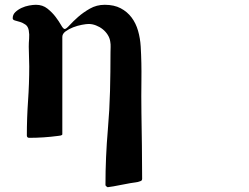

<svg xmlns="http://www.w3.org/2000/svg" viewBox="-20 -567 1040 801"><path d="M429 214Q426 212 423 210Q420 208 420 204Q420 146 422.5 88.5Q425 31 430 -27Q437 -108 439 -187.5Q441 -267 441 -348Q441 -359 441.5 -370.5Q442 -382 440 -393Q438 -408 429.5 -421.5Q421 -435 408.5 -445Q396 -455 380.5 -461Q365 -467 350 -467Q340 -467 321.5 -463.5Q303 -460 285 -453Q267 -446 253.5 -436Q240 -426 240 -413V-7Q240 -3 232.5 -1.5Q225 0 222 0Q192 4 162 6Q132 8 102 8Q92 8 92 -2Q92 -74 97 -146Q102 -218 102 -290Q102 -310 101 -331Q100 -352 100 -372Q100 -389 101.5 -406Q103 -423 100 -440Q97 -457 86 -464.5Q75 -472 63.5 -475.5Q52 -479 42.5 -481.5Q33 -484 33 -491Q33 -506 44 -516.5Q55 -527 70 -534Q85 -541 101.5 -544Q118 -547 130 -547Q158 -547 178 -531Q198 -515 212 -496.5Q226 -478 235 -462Q244 -446 250 -446Q256 -446 270.5 -462Q285 -478 306 -496.5Q327 -515 355 -531Q383 -547 417 -547Q456 -547 483.5 -532.5Q511 -518 529 -494Q547 -470 556 -438.5Q565 -407 567 -373Q571 -304 570 -235Q569 -166 570 -97Q571 -28 572 41Q573 110 573 179Q573 187 565 189Q555 193 544.5 194Q534 195 524 197Q500 201 476.5 206Q453 211 429 214Z"/></svg>

Font: SoukouMincho
Style: Regular
Weight: 400
Designer: Dr. Ken Lunde (project architect, glyph set definition & overall production); Masataka HATTORI  (production & ideograph 
Foundry: Adobe Systems Incorporated
Version: Version 1.00